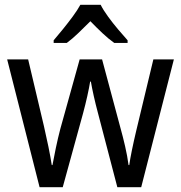

<svg xmlns="http://www.w3.org/2000/svg" viewBox="-20 -786 760 805"><path d="M391 -311Q381 -348 373 -384Q365 -420 361 -444H358Q354 -419 346 -383Q338 -347 328 -310L243 -1H146L10 -537H98L164 -258Q174 -215 183 -171Q192 -127 197 -94H200Q205 -122 214 -165Q223 -208 233 -246L314 -537H408L486 -246Q495 -214 504.5 -173Q514 -132 519 -94H522Q525 -117 533 -156Q541 -195 551 -237L623 -537H709L572 -1H472ZM402 -766Q413 -744 433 -716.5Q453 -689 475 -663Q497 -637 515 -617V-606H459Q435 -623 409.5 -647Q384 -671 359 -697Q333 -671 308 -647Q283 -623 260 -606H205V-617Q223 -638 244.5 -664.5Q266 -691 285.5 -717.5Q305 -744 317 -766Z"/></svg>

Font: Noto Sans Khmer SemiCondensed
Style: Regular
Weight: 400
Width: 4
Designer: Danh Hong and the Monotype Design Team
Foundry: Monotype Imaging Inc.
Version: Version 2.004; ttfautohint (v1.8.4.7-5d5b)